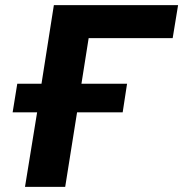

<svg xmlns="http://www.w3.org/2000/svg" viewBox="-20 -725 711 745"><path d="M77 0 124 -289H29L47 -400H141L189 -705H671L650 -577H324L296 -400H473L456 -289H279L233 0Z"/></svg>

Font: Nunito Sans 12pt ExtraBold
Style: Italic
Weight: 800
Italic angle: -9°
Designer: Vernon Adams
Foundry: Vernon Adams
Version: Version 3.101;gftools[0.9.27]